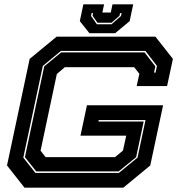

<svg xmlns="http://www.w3.org/2000/svg" viewBox="-20 -870 834 890"><path d="M93.5 0 12.5 -103 117.5 -597 242.5 -700H700.5L781.5 -597L754.5 -471H613.5L626 -528L602 -558.5H280.5L243.5 -527L168 -171.5L191.5 -141.5H513L550 -172L565 -241H353L383 -382H736L676.5 -103L551.5 0ZM144 -68.5H531L617.5 -139.5L654.5 -313.5H437.5L436 -306.5H646L611 -141.5L530 -75.5H148L95.5 -141.5L185 -562.5L263.5 -627H650L700 -562.5L694 -533.5H701L707.5 -564.5L654 -634H262.5L178.5 -564.5L88 -139.5ZM394.5 -716 350 -772 366.5 -850H462.5L454.5 -812H493.5L501.5 -850H597.5L581 -772L513.5 -716ZM429 -757.5H497L541 -796L543.5 -809H536.5L534 -797L497 -764.5H432L409 -797L411.5 -809H404.5L402 -796Z"/></svg>

Font: Tourney Expanded ExtraBold
Style: Italic
Weight: 800
Width: 7
Italic angle: -12°
Designer: Tyler Finck
Foundry: Etcetera Type Co
Version: Version 1.010; ttfautohint (v1.8.3)